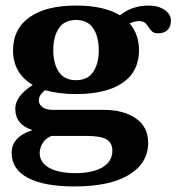

<svg xmlns="http://www.w3.org/2000/svg" viewBox="-20 -500 636 692"><path d="M596 -426Q596 -404 584 -392Q572 -380 550 -380Q536 -380 530 -385Q524 -390 516 -401Q510 -412 502.5 -418Q495 -424 479 -424Q468 -424 447 -416Q481 -376 481 -319Q481 -242 422 -201.5Q363 -161 254 -161Q192 -161 142 -175Q120 -157 120 -138Q120 -123 133.5 -113.5Q147 -104 171 -104H355Q425 -104 469.5 -73.5Q514 -43 514 15Q514 88 445 130Q376 172 248 172Q139 172 80.5 141Q22 110 22 51Q22 -7 97 -31Q35 -51 35 -108Q35 -153 98 -194Q27 -236 27 -319Q27 -396 86.5 -438Q146 -480 254 -480Q354 -480 412 -445Q457 -480 515 -480Q550 -480 573 -464.5Q596 -449 596 -426ZM336 -319Q336 -368 316 -398Q296 -428 254 -428Q212 -428 192 -398Q172 -368 172 -319Q172 -271 192 -241Q212 -211 254 -211Q296 -211 316 -241Q336 -271 336 -319ZM123 51Q123 86 157.5 105Q192 124 251 124Q314 124 349.5 103Q385 82 385 43Q385 15 364 2.5Q343 -10 293 -10H165Q143 -1 133 17Q123 35 123 51Z"/></svg>

Font: Taviraj DemiBold
Style: Regular
Weight: 600
Designer: Katatrad Team
Foundry: CadsonDemak
Version: Version 1.030